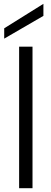

<svg xmlns="http://www.w3.org/2000/svg" viewBox="-20 -984 269 1004"><path d="M150 -740V0H80V-740ZM207 -901 2 -782V-836L207 -964Z"/></svg>

Font: Poppins-tnum Light
Style: Regular
Weight: 300
Designer: Ninad Kale (Devanagari), Jonny Pinhorn (Latin)
Foundry: Indian Type Foundry
Version: Version 4.004